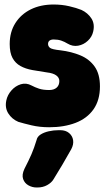

<svg xmlns="http://www.w3.org/2000/svg" viewBox="-20 -542 472 851"><path d="M198 22Q156 22 120 13.5Q84 5 61 -2Q33 -14 17 -39Q1 -64 8 -97Q13 -121 30.5 -141Q48 -161 72 -168.5Q96 -176 120 -163Q135 -155 153 -149Q171 -143 198 -143Q219 -143 231 -153.5Q243 -164 243 -183Q243 -198 229 -208Q215 -218 188 -221Q154 -226 123.5 -231.5Q93 -237 70.5 -249.5Q48 -262 35.5 -285Q23 -308 23 -347Q23 -400 48 -439.5Q73 -479 116.5 -500.5Q160 -522 218 -522Q254 -522 286.5 -514.5Q319 -507 341 -498Q369 -485 385 -460.5Q401 -436 393 -402Q388 -379 369.5 -361.5Q351 -344 326.5 -339.5Q302 -335 279 -349Q266 -357 251.5 -362Q237 -367 218 -367Q206 -367 199.5 -362Q193 -357 193 -347Q193 -337 201.5 -330Q210 -323 248 -319Q297 -313 336.5 -296.5Q376 -280 399.5 -247Q423 -214 423 -159Q423 -98 394.5 -57.5Q366 -17 315 2.5Q264 22 198 22ZM217 253Q208 268 189 278.5Q170 289 146 289H142Q123 289 106 279.5Q89 270 82.5 251.5Q76 233 88 207Q108 168 119.5 141.5Q131 115 142 79Q145 64 159.5 54.5Q174 45 195.5 40Q217 35 240 35H247Q271 35 286 47.5Q301 60 304 79Q307 98 296 119Q274 158 257 187Q240 216 217 253Z"/></svg>

Font: Winky Sans ExtraBold
Style: Regular
Weight: 800
Designer: Simon Atzbach
Foundry: typofactur
Version: Version 1.205